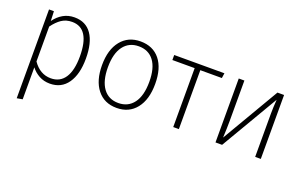

<svg xmlns="http://www.w3.org/2000/svg" viewBox="-87 -901 2311 1473"><g transform="rotate(20 1068.5 -164.5)"><path d="M504 -264Q504 -136 453 -62.5Q402 11 308 11Q259 11 220 -10.5Q181 -32 155 -66V195L109 203V-522H149L152 -443Q182 -485 223 -508.5Q264 -532 315 -532Q408 -532 456 -462.5Q504 -393 504 -264ZM455 -264Q455 -378 418.5 -435.5Q382 -493 310 -493Q260 -493 224 -468.5Q188 -444 155 -399V-114Q213 -30 301 -30Q376 -30 415.5 -89.5Q455 -149 455 -264Z M1070 -263Q1070 -135 1012 -62Q954 11 853 11Q752 11 694.5 -61.5Q637 -134 637 -260Q637 -387 695.5 -459.5Q754 -532 854 -532Q956 -532 1013 -461.5Q1070 -391 1070 -263ZM685 -260Q685 -149 729 -89Q773 -29 853 -29Q932 -29 977 -89Q1022 -149 1022 -263Q1022 -375 978 -433.5Q934 -492 854 -492Q775 -492 730 -432.5Q685 -373 685 -260Z M1535 -481H1359V0H1313V-481H1131V-522H1541Z M2028 0H1982V-354Q1982 -401 1987 -468L1712 0H1658V-522H1704V-190Q1704 -135 1700 -55L1974 -522H2028Z"/></g></svg>

Font: FiraGO ExtraLight
Style: Regular
Weight: 200
Designer: bBox Type
Foundry: bBox Type GmbH
Version: Version 1.001